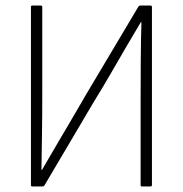

<svg xmlns="http://www.w3.org/2000/svg" viewBox="-20 -675 661 695"><path d="M97 0Q92 0 92 -5V-650Q92 -655 97 -655H127Q133 -655 133 -650V-337Q133 -257 132 -189.5Q131 -122 130 -60H132Q156 -102 181 -144Q206 -186 234 -234Q262 -282 294 -337L481 -651Q484 -655 488 -655H524Q530 -655 530 -650V-5Q530 0 524 0H494Q489 0 489 -5V-307Q489 -384 489.5 -458Q490 -532 492 -595H490Q465 -553 439 -509Q413 -465 384.5 -415Q356 -365 320 -307L141 -4Q138 0 134 0Z"/></svg>

Font: Sofia Sans Semi Condensed ExtraLight
Style: Regular
Weight: 250
Version: Version 4.100